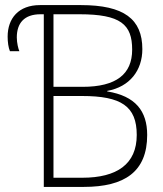

<svg xmlns="http://www.w3.org/2000/svg" viewBox="-20 -734 640 754"><path d="M152 0H309C470 0 558 -60 558 -204C558 -298 512 -357 401 -375V-377C490 -393 539 -458 539 -541C539 -659 467 -714 298 -714H137C53 -714 10 -662 10 -590C10 -569 13 -547 19 -533H56C52 -542 46 -565 46 -587C46 -643 75 -678 139 -678H152ZM304 -393H190V-678H292C454 -678 499 -638 499 -539C499 -443 437 -393 304 -393ZM303 -36H190V-357H302C456 -357 517 -317 517 -204C517 -90 440 -36 303 -36Z"/></svg>

Font: Noto Sans Mono ExtraLight
Style: Regular
Weight: 200
Designer: Monotype Design Team
Foundry: Monotype Imaging Inc.
Version: Version 2.014